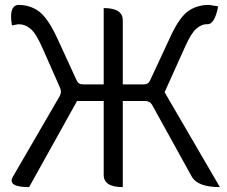

<svg xmlns="http://www.w3.org/2000/svg" viewBox="-20 -765 927 785"><path d="M99 0Q8 0 33 -43L224 -372Q233 -388 226 -405L153 -570Q127 -629 105 -647Q83 -666 55 -666L29 -661Q15 -739 53 -745Q105 -745 141 -717Q177 -689 214 -609L293 -437Q300 -420 319 -420H404V-732Q482 -732 482 -682V-420H568Q587 -420 594 -437L674 -609Q710 -689 746 -717Q783 -745 835 -745L872 -739Q857 -661 824 -666Q804 -666 782 -647Q761 -629 735 -570L653 -388L879 0Q788 0 764 -43L602 -336Q593 -352 574 -352H482V0Q404 0 404 -50V-352H295L99 0Z"/></svg>

Font: Swei Half Moon CJK TC
Style: DemiLight
Weight: 350
Version: Version 2.125